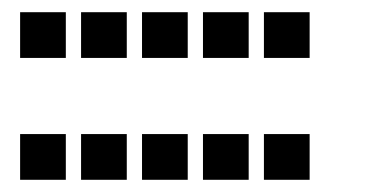

<svg xmlns="http://www.w3.org/2000/svg" viewBox="-20 -508 640 315"><path d="M14 -488Q13 -488 13 -488Q13 -488 13 -487V-414Q13 -413 13 -413Q13 -413 14 -413H87Q88 -413 88 -413Q88 -413 88 -414V-487Q88 -488 88 -488Q88 -488 87 -488ZM114 -488Q113 -488 113 -488Q113 -488 113 -487V-414Q113 -413 113 -413Q113 -413 114 -413H187Q188 -413 188 -413Q188 -413 188 -414V-487Q188 -488 188 -488Q188 -488 187 -488ZM214 -488Q213 -488 213 -488Q213 -488 213 -487V-414Q213 -413 213 -413Q213 -413 214 -413H287Q288 -413 288 -413Q288 -413 288 -414V-487Q288 -488 288 -488Q288 -488 287 -488ZM314 -488Q313 -488 313 -488Q313 -488 313 -487V-414Q313 -413 313 -413Q313 -413 314 -413H387Q388 -413 388 -413Q388 -413 388 -414V-487Q388 -488 388 -488Q388 -488 387 -488ZM414 -488Q413 -488 413 -488Q413 -488 413 -487V-414Q413 -413 413 -413Q413 -413 414 -413H487Q488 -413 488 -413Q488 -413 488 -414V-487Q488 -488 488 -488Q488 -488 487 -488ZM14 -288Q13 -288 13 -288Q13 -288 13 -287V-214Q13 -213 13 -213Q13 -213 14 -213H87Q88 -213 88 -213Q88 -213 88 -214V-287Q88 -288 88 -288Q88 -288 87 -288ZM114 -288Q113 -288 113 -288Q113 -288 113 -287V-214Q113 -213 113 -213Q113 -213 114 -213H187Q188 -213 188 -213Q188 -213 188 -214V-287Q188 -288 188 -288Q188 -288 187 -288ZM214 -288Q213 -288 213 -288Q213 -288 213 -287V-214Q213 -213 213 -213Q213 -213 214 -213H287Q288 -213 288 -213Q288 -213 288 -214V-287Q288 -288 288 -288Q288 -288 287 -288ZM314 -288Q313 -288 313 -288Q313 -288 313 -287V-214Q313 -213 313 -213Q313 -213 314 -213H387Q388 -213 388 -213Q388 -213 388 -214V-287Q388 -288 388 -288Q388 -288 387 -288ZM414 -288Q413 -288 413 -288Q413 -288 413 -287V-214Q413 -213 413 -213Q413 -213 414 -213H487Q488 -213 488 -213Q488 -213 488 -214V-287Q488 -288 488 -288Q488 -288 487 -288Z"/></svg>

Font: Doto
Style: Bold
Weight: 700
Monospace: yes
Version: Version 1.000